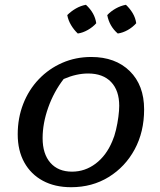

<svg xmlns="http://www.w3.org/2000/svg" viewBox="-20 -773 669 802"><path d="M277 9Q209 9 159 -18Q109 -45 81.5 -94.5Q54 -144 54 -212Q54 -280 77 -339Q100 -398 142 -442Q184 -486 240 -510.5Q296 -535 361 -535Q462 -535 522 -476Q582 -417 582 -316Q582 -222 542.5 -149Q503 -76 434 -33.5Q365 9 277 9ZM281 -56Q335 -56 379.5 -89.5Q424 -123 449 -183Q458 -203 464.5 -230.5Q471 -258 474.5 -285Q478 -312 478 -331Q478 -395 444 -430.5Q410 -466 348 -466Q299 -466 246 -443Q205 -390 181.5 -324Q158 -258 158 -196Q158 -130 190.5 -93Q223 -56 281 -56ZM339 -753Q376 -719 382 -676Q368 -660 347 -648Q326 -636 305 -633Q289 -648 277 -668Q265 -688 261 -710Q277 -726 297 -737.5Q317 -749 339 -753ZM506 -753Q523 -737 534.5 -717.5Q546 -698 549 -676Q534 -659 513.5 -647.5Q493 -636 472 -633Q437 -663 428 -710Q443 -726 463.5 -737.5Q484 -749 506 -753Z"/></svg>

Font: Piazzolla SC Medium
Style: Italic
Weight: 500
Italic angle: -11.3°
Designer: Juan Pablo del Peral
Foundry: Huerta Tipografica
Version: Version 1.330